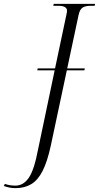

<svg xmlns="http://www.w3.org/2000/svg" viewBox="-170 -734 512 994"><path d="M-89 240Q-107 240 -121.5 237Q-136 234 -150 229L-145 218Q-120 227 -90 227Q-49 227 -21 186.5Q7 146 27 40L113 -370H23L25 -380H115L174 -659Q175 -664 176 -669Q177 -674 177 -678Q177 -704 132 -704H106L108 -714H322L320 -704H300Q272 -704 257.5 -694.5Q243 -685 237 -657L178 -380H269L267 -370H176L93 20Q75 103 50.5 151Q26 199 -8.5 219.5Q-43 240 -89 240Z"/></svg>

Font: Noto Serif Display ExtraCondensed Light
Style: Italic
Weight: 300
Width: 2
Italic angle: -12°
Designer: Monotype Design Team
Foundry: Monotype Imaging Inc.
Version: Version 2.009